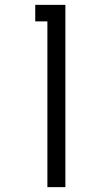

<svg xmlns="http://www.w3.org/2000/svg" viewBox="-20 -770 409 790"><path d="M175 -682H125V-750H249V0H175Z"/></svg>

Font: HansKendrickRegular
Style: Regular
Weight: 400
Designer: Alfredo Marco Pradil
Foundry: Hanken Studio
Version: Version 1.000;PS 001.001;hotconv 1.0.56